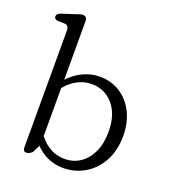

<svg xmlns="http://www.w3.org/2000/svg" viewBox="-135 -834 847 947"><g transform="rotate(20 288.0 -360.0)"><path d="M160.5 -707V-399.5Q193.5 -435 235 -454.5Q276.5 -474 321 -474Q382.5 -474 429.2 -443.8Q476 -413.5 502.5 -360.2Q529 -307 529 -239Q529 -162 498.5 -105.8Q468 -49.5 416.5 -19Q365 11.5 302 11.5Q260 11.5 222.5 -5.2Q185 -22 157 -51.5L137.5 -12Q131.5 -6 123.8 -1.8Q116 2.5 107.5 2.5Q90 2.5 90 -18.5V-632.5Q90 -658.5 69 -660.5L30 -661.5Q12.5 -664 12.5 -678.5Q12.5 -693 33 -700L98.5 -721Q109.5 -724.5 119.5 -728.2Q129.5 -732 137 -732Q160.5 -732 160.5 -707ZM297 -426Q256.5 -426 222 -407.5Q187.5 -389 160.5 -356V-104Q215.5 -33 295.5 -33Q340 -33 375.8 -56.5Q411.5 -80 432.8 -124.8Q454 -169.5 454 -233Q454 -323 409.5 -374.5Q365 -426 297 -426Z"/></g></svg>

Font: Fraunces 9pt S100 Light
Style: Regular
Weight: 300
Version: Version 1.000; ttfautohint (v1.8.3)